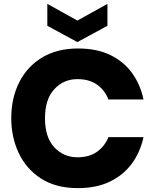

<svg xmlns="http://www.w3.org/2000/svg" viewBox="-20 -964 797 990"><path d="M38 0ZM38 0ZM382 6Q268 6 191.5 -43.5Q115 -93 76.5 -175Q38 -257 38 -354Q38 -459 79.5 -540.5Q121 -622 198 -668Q275 -714 382 -714Q481 -714 550.5 -679.5Q620 -645 662 -586Q704 -527 720 -451H539Q521 -498 481 -527Q441 -556 379 -556Q308 -556 260 -504Q212 -452 212 -354Q212 -256 260 -204.5Q308 -153 379 -153Q441 -153 481 -182Q521 -211 539 -257H720Q703 -179 659.5 -120Q616 -61 546.5 -27.5Q477 6 382 6ZM379 -747 224 -831V-944L379 -858L534 -944V-831Z"/></svg>

Font: Ulagadi Sans
Style: Bold
Weight: 700
Designer: Ninad Kale (Devanagari), Jonny Pinhorn (Latin)
Foundry: Indian Type Foundry
Version: Version 3.01;March 29, 2020;FontCreator 12.0.0.2522 64-bit; 